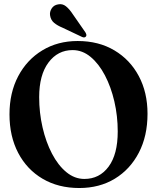

<svg xmlns="http://www.w3.org/2000/svg" viewBox="-20 -911 772 941"><path d="M360.5 -710Q463.5 -710 540.5 -664.2Q617.5 -618.5 660.2 -538.2Q703 -458 703 -353.5Q703 -244.5 660.5 -162.8Q618 -81 542.8 -35.2Q467.5 10.5 368.5 10.5Q266 10.5 189 -34.8Q112 -80 69.2 -161.5Q26.5 -243 26.5 -350.5Q26.5 -456.5 69.2 -537.5Q112 -618.5 187.5 -664.2Q263 -710 360.5 -710ZM557 -266.5Q557 -342.5 540.5 -413.8Q524 -485 494.2 -541.8Q464.5 -598.5 424.2 -632Q384 -665.5 336 -665.5Q263 -665.5 217.5 -604.5Q172 -543.5 172 -435Q172 -358.5 188.5 -286.8Q205 -215 234.8 -158Q264.5 -101 305 -67.5Q345.5 -34 393.5 -34Q467.5 -34 512.2 -94.2Q557 -154.5 557 -266.5ZM337 -841 398.5 -752.5Q401.5 -747.5 403 -742.2Q404.5 -737 401.5 -732.5Q394.5 -724 382 -730L286 -775.5Q261.5 -785.5 245.2 -799Q229 -812.5 225.5 -835Q222.5 -852.5 233 -869.2Q243.5 -886 264.5 -889.5Q286 -894 303.2 -880.2Q320.5 -866.5 337 -841Z"/></svg>

Font: Fraunces 144pt Soft SemiBold
Style: Regular
Weight: 600
Version: Version 1.000;[b76b70a41]